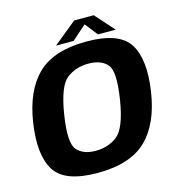

<svg xmlns="http://www.w3.org/2000/svg" viewBox="-117 -906 941 1014"><g transform="rotate(-15 353.0 -399.0)"><path d="M293 5.5Q472.5 5.5 561.2 -80.8Q650 -167 675.5 -337.5Q701 -507.5 647 -594Q593 -680.5 414 -680.5Q234.5 -680.5 145.8 -594.2Q57 -508 31.5 -337.5Q6 -167.5 60 -81Q114 5.5 293 5.5ZM313.5 -110Q244.5 -110 211 -149.2Q177.5 -188.5 201 -337.5Q225 -489 274.8 -527Q324.5 -565 393.5 -565Q462.5 -565 496.2 -526.8Q530 -488.5 506 -337.5Q482 -188 432.2 -149Q382.5 -110 313.5 -110ZM253.5 -701H350L428.5 -770.5L483 -701H580L487.5 -804.5H380.5Z"/></g></svg>

Font: Anybody UltraCondensed Thin
Style: Bold Italic
Weight: 700
Italic angle: -10°
Version: Version 1.111